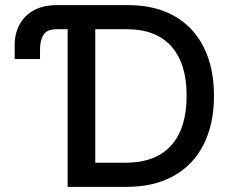

<svg xmlns="http://www.w3.org/2000/svg" viewBox="-20 -727 901 747"><path d="M199.2 -707H479.5Q583 -707 658 -664.8Q732.9 -622.6 772.7 -543.2Q812.5 -463.9 812.5 -354.5Q812.5 -244.6 772.2 -164.8Q731.9 -85 655.5 -42.5Q579.1 0 472.7 0H243.2V-613.3H200.2Q162.1 -613.3 148.4 -590.3Q134.8 -567.4 135.7 -528.3V-497.1H37.1V-551.8Q37.1 -596.7 56.4 -632.1Q75.7 -667.5 112.3 -687.3Q148.9 -707 199.2 -707ZM466.8 -93.8Q585.4 -93.8 645.8 -160.9Q706.1 -228 706.1 -354.5Q706.1 -480 646.7 -546.6Q587.4 -613.3 472.7 -613.3H350.6V-93.8Z"/></svg>

Font: Pretendard Medium
Style: Regular
Weight: 500
Designer: Base glyphs from Inter by Rasmus Andersson; Hangeul glyphs from Noto Sans CJK(Source Han Sans) by Jang Soo-young and Kan
Foundry: Kil Hyung-jin
Version: Version 1.309